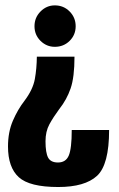

<svg xmlns="http://www.w3.org/2000/svg" viewBox="-20 -708 452 732"><path d="M264 -492Q264 -413.5 249.2 -370.8Q234.5 -328 205.5 -291.5Q183 -261 168.2 -233.8Q153.5 -206.5 153.5 -169.5Q153.5 -125.5 163.5 -107Q173.5 -88.5 201 -88.5Q231 -88.5 242.2 -115Q253.5 -141.5 253.5 -212.5H396Q396 -80 349.8 -37.5Q303.5 5 202 5Q92.5 5 51.5 -32.5Q10.5 -70 10.5 -149.5Q10.5 -204.5 29 -247.5Q47.5 -290.5 73.5 -324Q105.5 -366.5 112.8 -406.5Q120 -446.5 120.5 -492ZM189 -687.5Q222.5 -687.5 245.5 -664.2Q268.5 -641 268.5 -608Q268.5 -575 245.5 -552.2Q222.5 -529.5 189 -529.5Q157.5 -529.5 134.5 -552.2Q111.5 -575 111.5 -608Q111.5 -641 134.5 -664.2Q157.5 -687.5 189 -687.5Z"/></svg>

Font: Anybody Condensed Regular
Style: Bold
Weight: 700
Width: 3
Designer: Tyler Finck
Foundry: Etcetera Type Company
Version: Version 1.010; ttfautohint (v1.8.3) -l 8 -r 50 -G 200 -x 14 